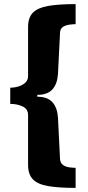

<svg xmlns="http://www.w3.org/2000/svg" viewBox="-20 -757 429 937"><path d="M349 160Q265 160 214 151Q163 142 140 117.5Q117 93 117 48V-195Q117 -225 90.5 -237.5Q64 -250 30 -250V-329Q50 -329 70 -335Q90 -341 103.5 -353.5Q117 -366 117 -386V-625Q117 -671 140.5 -695Q164 -719 215 -728Q266 -737 349 -737V-639Q335 -639 317.5 -636.5Q300 -634 287 -625.5Q274 -617 273 -598L263 -397Q260 -348 236 -321Q212 -294 162 -294V-285Q212 -285 236 -258Q260 -231 263 -182L273 20Q275 39 287.5 48Q300 57 317.5 59.5Q335 62 349 62Z"/></svg>

Font: Archivo ExtraCondensed Black
Style: Regular
Weight: 900
Width: 2
Designer: Hector Gatti
Foundry: Omnibus-Type
Version: Version 2.001; ttfautohint (v1.8.3)